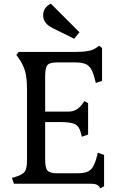

<svg xmlns="http://www.w3.org/2000/svg" viewBox="-20 -1001 650 1046"><path d="M527 25 519 14Q508 0 477 0H56L45 -32L66 -38Q102 -49 114.5 -65.5Q127 -82 127 -126V-517Q127 -578 116.5 -614Q106 -650 82 -684L69 -702L82 -718H388Q474 -718 502 -739L520 -752L536 -739V-561L502 -549L496 -572Q487 -608 475 -627Q463 -646 443 -653.5Q423 -661 387 -661H290Q251 -661 238.5 -646.5Q226 -632 226 -585V-393H353Q376 -393 394.5 -403Q413 -413 432 -439L440 -450L460 -439V-268L426 -256L420 -279Q411 -314 387.5 -325Q364 -336 311 -336H226V-133Q226 -87 238.5 -72Q251 -57 290 -57H398Q434 -57 454 -64.5Q474 -72 486 -91.5Q498 -111 507 -146L513 -169L547 -157V14ZM384 -790 271 -846Q240 -861 227.5 -878.5Q215 -896 215 -918Q215 -940 226.5 -956Q238 -972 257 -981L413 -825Z"/></svg>

Font: Gabriela
Style: Regular
Weight: 400
Designer: Eduardo Rodriguez Tunni
Foundry: Eduardo Rodriguez Tunni
Version: Version 2.001;gftools[0.9.26]